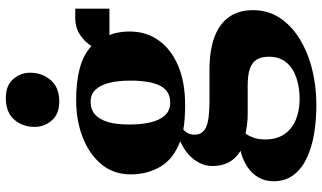

<svg xmlns="http://www.w3.org/2000/svg" viewBox="-238 -584 1080 643"><g transform="rotate(-90 301.5 -263.0)"><path d="M271.5 257Q219 257 172.5 249Q126 241 90.8 223.8Q55.5 206.5 35.5 179.2Q15.5 152 15.5 113.5Q15.5 85 28.5 62.8Q41.5 40.5 64.8 25.2Q88 10 117.5 3Q91 -13 78.8 -36.5Q66.5 -60 66.5 -90Q66.5 -113 76.5 -133.5Q86.5 -154 105 -170.8Q123.5 -187.5 149.5 -199Q90.5 -221 64.5 -265Q38.5 -309 38.5 -364.5Q38.5 -422 72.2 -462.8Q106 -503.5 162.5 -525.5Q219 -547.5 286.5 -547.5Q349.5 -547.5 394.5 -535.2Q439.5 -523 468.5 -496Q480 -516.5 504.5 -533.5Q529 -550.5 562.5 -550.5H593.5V-436H504.5Q508.5 -429.5 511.2 -418Q514 -406.5 515.5 -394Q517 -381.5 517 -370.5Q517.5 -313 487 -270.8Q456.5 -228.5 401.5 -205.5Q346.5 -182.5 271 -182.5Q249.5 -182.5 227.2 -184Q205 -185.5 188 -188.5Q179.5 -180 175.5 -171.2Q171.5 -162.5 171.5 -150.5Q171.5 -124 196.2 -112.5Q221 -101 283.5 -101H388Q453 -101 497.8 -84.5Q542.5 -68 565.5 -35.5Q588.5 -3 588.5 45Q588.5 95 562.8 134.2Q537 173.5 492.2 201Q447.5 228.5 390.5 242.8Q333.5 257 271.5 257ZM289.5 201Q329 201 361.5 190.2Q394 179.5 413.2 156.8Q432.5 134 432.5 97.5Q432.5 72.5 422.8 57Q413 41.5 392 34.2Q371 27 337 27H240Q221.5 27 204.8 24.8Q188 22.5 175 20Q167.5 30.5 161.5 46.2Q155.5 62 155.5 86Q155.5 123.5 172.5 149Q189.5 174.5 219.8 187.5Q250 200.5 289.5 201ZM279 -232.5Q318 -232.5 335.2 -266Q352.5 -299.5 352.5 -365.5Q352.5 -407 345 -436.8Q337.5 -466.5 322 -482.8Q306.5 -499 282 -499Q256.5 -499 239.8 -484.8Q223 -470.5 214.2 -442Q205.5 -413.5 205.5 -369.5Q205.5 -328.5 213 -297.5Q220.5 -266.5 236.8 -249.5Q253 -232.5 279 -232.5ZM282 -604Q240.5 -604 219 -629.2Q197.5 -654.5 197.5 -686.5Q197.5 -727 222 -755Q246.5 -783 293.5 -783H294.5Q336 -783 357.5 -758.5Q379 -734 379 -701.5Q379 -662 354.5 -633Q330 -604 283 -604Z"/></g></svg>

Font: Merriweather 72pt Black
Style: Regular
Weight: 900
Version: Version 2.100